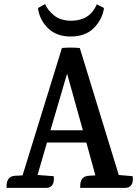

<svg xmlns="http://www.w3.org/2000/svg" viewBox="-20 -916 681 936"><path d="M589 0H371V-8Q371 -55 410 -59L445 -61L401 -221H209L163 -63L242 -57Q248 0 203 0H12V-8Q12 -55 51 -59L90 -61L282 -682Q320 -686 369 -682L559 -63L627 -57Q633 0 589 0ZM226 -281H384L307 -557ZM165 -877 200 -896Q212 -867 243.5 -841Q275 -815 327 -815Q418 -815 452 -895L487 -877Q479 -821 437.5 -779.5Q396 -738 325 -738Q254 -738 213 -779.5Q172 -821 165 -877Z"/></svg>

Font: Karma SemiBold
Style: Regular
Weight: 600
Designer: Joana Correia
Foundry: Indian Type Foundry
Version: Version 1.202;PS 1.0;hotconv 1.0.78;makeotf.lib2.5.61930; tt